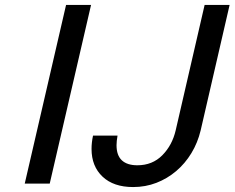

<svg xmlns="http://www.w3.org/2000/svg" viewBox="-20 -742 948 776"><path d="M80 0 247 -722H348L181 0ZM455 -194Q453 -183 452 -173Q451 -163 451 -155Q451 -114 472.5 -94Q494 -74 535 -74Q596 -74 636 -114.5Q676 -155 690 -215L807 -722H908L791 -215Q779 -165 753.5 -123Q728 -81 692 -50.5Q656 -20 612 -3Q568 14 518 14Q439 14 394.5 -28Q350 -70 350 -140Q350 -166 356 -194Z"/></svg>

Font: Perun
Style: Italic
Weight: 400
Italic angle: -12°
Foundry: Copyright (c) Stefan Peev, Context Ltd, 2016
Version: Version 1.027